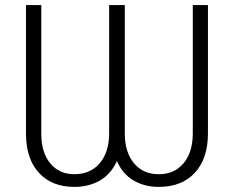

<svg xmlns="http://www.w3.org/2000/svg" viewBox="-20 -731 928 761"><path d="M804.2 -710.9V-200.2Q803.7 -101.6 752 -45.9Q700.2 9.8 609.4 9.8Q553.2 9.8 509.5 -15.6Q465.8 -41 443.4 -92.8Q419.9 -41 376 -15.6Q332 9.8 274.4 9.8Q186.5 9.8 135.5 -44.7Q84.5 -99.1 83 -196.3V-710.9H143.6V-199.7Q144 -126 179.4 -83.3Q214.8 -40.5 274.4 -40.5Q338.4 -40.5 375.2 -84Q412.1 -127.4 412.6 -200.2V-710.9H474.6V-200.2Q475.1 -127.4 511 -84Q546.9 -40.5 609.4 -40.5Q670.9 -40.5 707.3 -83.7Q743.7 -127 744.1 -200.2V-710.9Z"/></svg>

Font: Roboto-Light
Style: Regular
Weight: 300
Designer: Google
Version: Version 2.137; 2017